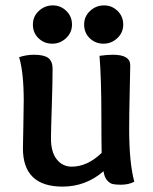

<svg xmlns="http://www.w3.org/2000/svg" viewBox="-20 -682 569 712"><path d="M364 -47Q298 10 212 10Q65 10 65 -132Q65 -139 66.5 -208.5Q68 -278 68 -309Q68 -412 51 -470Q78 -479 106 -479Q143 -479 159 -467Q175 -455 175 -427Q175 -375 172 -285Q169 -195 169 -169Q169 -118 190.5 -91Q212 -64 246 -64Q304 -64 357 -115Q356 -156 356 -242Q356 -392 349 -475Q377 -479 399 -479Q463 -479 463 -440Q463 -422 461 -340Q459 -258 459 -204Q459 -79 478 -8Q457 3 428 3Q409 3 398 0.5Q387 -2 377 -13.5Q367 -25 364 -47ZM364 -520Q334 -520 313 -540Q292 -560 292 -591Q292 -621 314 -641.5Q336 -662 366 -662Q395 -662 416 -641.5Q437 -621 437 -591Q437 -561 415 -540.5Q393 -520 364 -520ZM174 -520Q144 -520 123 -540Q102 -560 102 -591Q102 -621 124 -641.5Q146 -662 176 -662Q205 -662 226 -641.5Q247 -621 247 -591Q247 -561 225 -540.5Q203 -520 174 -520Z"/></svg>

Font: Overlock
Style: Bold
Weight: 700
Designer: Dario Muhafara
Foundry: Dario Manuel Muhafara
Version: Version 1.001